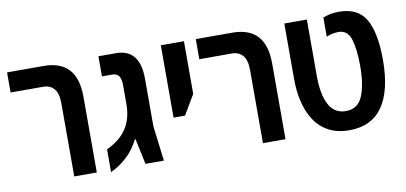

<svg xmlns="http://www.w3.org/2000/svg" viewBox="-62 -801 2126 1006"><g transform="rotate(-10 1001.0 -298.5)"><path d="M264 0V-390Q264 -442 243 -466.5Q222 -491 185 -491H12V-598H206Q384 -598 384 -404V0Z M458 11V-110Q520 -139 555 -183Q578 -213 588.5 -248.5Q599 -284 599 -326V-425Q599 -459 588 -475Q577 -491 552 -491H498V-598H591Q718 -598 718 -440V-186L741 0H643L614 -137H611Q584 -82 542.5 -45Q501 -8 458 11Z M830 -213V-598H953V-318L891 -213Z M1268 0V-390Q1268 -442 1247 -466.5Q1226 -491 1189 -491H1016V-598H1210Q1388 -598 1388 -404V0Z M1727 12Q1661 12 1615 -13.5Q1569 -39 1541 -83Q1513 -127 1500 -183Q1487 -239 1487 -300V-598H1607V-298Q1607 -199 1636 -144.5Q1665 -90 1726 -90Q1789 -90 1814.5 -149Q1840 -208 1840 -311Q1840 -399 1823.5 -452Q1807 -505 1758 -505Q1743 -505 1724 -501Q1705 -497 1694 -491V-593Q1708 -599 1729 -604Q1750 -609 1779 -609Q1881 -609 1922 -536.5Q1963 -464 1963 -321Q1963 -158 1904 -73Q1845 12 1727 12Z"/></g></svg>

Font: Noto Sans Hebrew Condensed SemiBold
Style: Regular
Weight: 600
Width: 3
Designer: Monotype Design Team
Foundry: Monotype Imaging Inc.
Version: Version 2.004; ttfautohint (v1.8.4.7-5d5b)